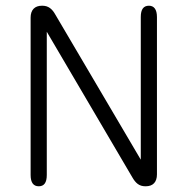

<svg xmlns="http://www.w3.org/2000/svg" viewBox="-20 -643 659 671"><path d="M115.5 8C134 8 143.5 -4.5 143.5 -31.5V-532L442 -24C454 -3 466.5 8 488 8H489.5C515 8 528.5 -7 528.5 -33.5V-583.5C528.5 -610.5 518 -623 500.5 -623C481.5 -623 472 -610.5 472 -583.5V-85L174 -591C162.5 -612 149 -623 128 -623H126.5C101.5 -623 87 -608.5 87 -581.5V-31.5C87 -4.5 97 8 115.5 8Z"/></svg>

Font: RTM Light Light
Style: Regular
Weight: 300
Designer: after Tyler Finck
Foundry: An Endless Supply
Version: Version 1.000;Glyphs 3.2.1 (3258)